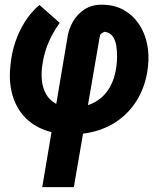

<svg xmlns="http://www.w3.org/2000/svg" viewBox="-20 -556 679 810"><path d="M158.2 233.4 263.7 -392.6Q268.6 -431.6 287.6 -464.6Q306.6 -497.6 338.1 -517.3Q369.6 -537.1 411.1 -536.1Q464.4 -535.6 503.2 -513.2Q542 -490.7 566.7 -453.6Q591.3 -416.5 600.6 -370.6Q609.9 -324.7 604.5 -276.9Q597.2 -209 570.1 -155.5Q543 -102.1 499.5 -64.5Q456.1 -26.9 398.9 -7.6Q341.8 11.7 274.4 10.7Q206.5 9.8 156 -12.5Q105.5 -34.7 73.5 -74.5Q41.5 -114.3 29.1 -168.5Q16.6 -222.7 24.9 -288.1Q29.8 -335 44.9 -379.6Q60.1 -424.3 85.2 -464.4Q110.4 -504.4 146.5 -535.2L231.9 -459.5Q213.4 -434.1 198.7 -406.2Q184.1 -378.4 174.1 -348.4Q164.1 -318.4 159.7 -287.6Q153.3 -251.5 156.5 -218.5Q159.7 -185.5 173.8 -159.9Q188 -134.3 214.8 -119.1Q241.7 -104 283.2 -103Q337.4 -102.1 377.7 -123.8Q418 -145.5 441.4 -184.8Q464.8 -224.1 471.2 -276.9Q473.6 -293.9 473.9 -317.1Q474.1 -340.3 470.5 -363.5Q466.8 -386.7 455.1 -403.1Q443.4 -419.4 420.4 -421.9Q409.2 -416 405.3 -412.4Q401.4 -408.7 399.9 -396.5L291.5 233.4Z"/></svg>

Font: Roboto Condensed
Style: Bold Italic
Weight: 700
Italic angle: -12°
Designer: Christian Robertson
Foundry: Google
Version: Version 3.0